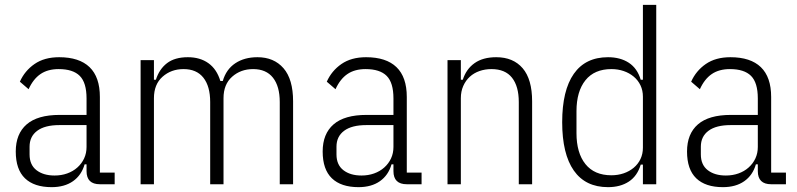

<svg xmlns="http://www.w3.org/2000/svg" viewBox="-20 -760 3286 792"><path d="M392 0Q337 0 337 -54V-82H329Q316 -37 281 -12.5Q246 12 193 12Q121 12 83 -24.5Q45 -61 45 -135Q45 -208 90 -247Q135 -286 226 -286H337V-354Q337 -419 309 -447Q281 -475 222 -475Q177 -475 147 -454.5Q117 -434 98 -392L62 -423Q82 -468 122.5 -496Q163 -524 224 -524Q307 -524 349.5 -483Q392 -442 392 -360V-48H453V0ZM205 -36Q233 -36 257 -44.5Q281 -53 299 -69Q317 -85 327 -106.5Q337 -128 337 -154V-244H225Q165 -244 133.5 -220.5Q102 -197 102 -155V-123Q102 -80 130.5 -58Q159 -36 205 -36Z M560 0V-512H615V-431H623Q637 -475 669 -499.5Q701 -524 755 -524Q805 -524 839.5 -499.5Q874 -475 889 -426H899Q913 -474 950.5 -499Q988 -524 1042 -524Q1110 -524 1149.5 -478.5Q1189 -433 1189 -342V0H1134V-339Q1134 -404 1106 -439.5Q1078 -475 1024 -475Q973 -475 937.5 -443.5Q902 -412 902 -355V0H847V-339Q847 -404 819 -439.5Q791 -475 737 -475Q686 -475 650.5 -443.5Q615 -412 615 -355V0Z M1658 0Q1603 0 1603 -54V-82H1595Q1582 -37 1547 -12.5Q1512 12 1459 12Q1387 12 1349 -24.5Q1311 -61 1311 -135Q1311 -208 1356 -247Q1401 -286 1492 -286H1603V-354Q1603 -419 1575 -447Q1547 -475 1488 -475Q1443 -475 1413 -454.5Q1383 -434 1364 -392L1328 -423Q1348 -468 1388.5 -496Q1429 -524 1490 -524Q1573 -524 1615.5 -483Q1658 -442 1658 -360V-48H1719V0ZM1471 -36Q1499 -36 1523 -44.5Q1547 -53 1565 -69Q1583 -85 1593 -106.5Q1603 -128 1603 -154V-244H1491Q1431 -244 1399.5 -220.5Q1368 -197 1368 -155V-123Q1368 -80 1396.5 -58Q1425 -36 1471 -36Z M1826 0V-512H1881V-431H1889Q1903 -475 1937.5 -499.5Q1972 -524 2027 -524Q2097 -524 2136 -478.5Q2175 -433 2175 -342V0H2120V-339Q2120 -404 2092 -439.5Q2064 -475 2007 -475Q1981 -475 1958 -467Q1935 -459 1918 -443.5Q1901 -428 1891 -405.5Q1881 -383 1881 -355V0Z M2632 -81H2623Q2609 -34 2574 -11Q2539 12 2488 12Q2395 12 2347 -56.5Q2299 -125 2299 -256Q2299 -387 2347 -455.5Q2395 -524 2488 -524Q2539 -524 2574 -501Q2609 -478 2623 -431H2632V-740H2687V0H2632ZM2502 -37Q2529 -37 2552.5 -45Q2576 -53 2594 -68Q2612 -83 2622 -104Q2632 -125 2632 -151V-361Q2632 -387 2622 -408Q2612 -429 2594 -444Q2576 -459 2552.5 -467Q2529 -475 2502 -475Q2432 -475 2395 -429Q2358 -383 2358 -301V-211Q2358 -129 2395 -83Q2432 -37 2502 -37Z M3161 0Q3106 0 3106 -54V-82H3098Q3085 -37 3050 -12.5Q3015 12 2962 12Q2890 12 2852 -24.5Q2814 -61 2814 -135Q2814 -208 2859 -247Q2904 -286 2995 -286H3106V-354Q3106 -419 3078 -447Q3050 -475 2991 -475Q2946 -475 2916 -454.5Q2886 -434 2867 -392L2831 -423Q2851 -468 2891.5 -496Q2932 -524 2993 -524Q3076 -524 3118.5 -483Q3161 -442 3161 -360V-48H3222V0ZM2974 -36Q3002 -36 3026 -44.5Q3050 -53 3068 -69Q3086 -85 3096 -106.5Q3106 -128 3106 -154V-244H2994Q2934 -244 2902.5 -220.5Q2871 -197 2871 -155V-123Q2871 -80 2899.5 -58Q2928 -36 2974 -36Z"/></svg>

Font: IBM Plex Sans Cond Light
Style: Regular
Weight: 300
Width: 3
Designer: Mike Abbink, Paul van der Laan, Pieter van Rosmalen
Foundry: Bold Monday
Version: Version 1.3